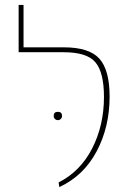

<svg xmlns="http://www.w3.org/2000/svg" viewBox="-20 -752 534 783"><path d="M222 11 219 -8Q308 -53 356 -147Q404 -241 404 -357Q404 -456 369.5 -497.5Q335 -539 240 -539H56V-732H76V-559H240Q344 -559 385.5 -512.5Q427 -466 427 -358Q427 -234 374 -134.5Q321 -35 222 11ZM199 -279Q199 -296 216 -296Q233 -296 233 -279Q233 -272 228 -267Q223 -262 216 -262Q209 -262 204 -267Q199 -272 199 -279Z"/></svg>

Font: FiraGO Thin
Style: Regular
Weight: 100
Designer: bBox Type
Foundry: bBox Type GmbH
Version: Version 1.001;PS 001.001;hotconv 1.0.88;makeotf.lib2.5.64775